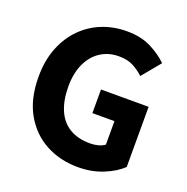

<svg xmlns="http://www.w3.org/2000/svg" viewBox="-135 -882 996 1023"><g transform="rotate(20 362.5 -371.0)"><path d="M415 14Q313 14 231.5 -29.5Q150 -73 101.5 -158Q53 -243 53 -368Q53 -460 81.5 -532Q110 -604 159.5 -654Q209 -704 274 -730Q339 -756 414 -756Q495 -756 552.5 -726.5Q610 -697 647 -660L561 -556Q533 -582 500.5 -599Q468 -616 419 -616Q361 -616 316 -587Q271 -558 245.5 -503.5Q220 -449 220 -373Q220 -296 243.5 -240.5Q267 -185 314.5 -156Q362 -127 432 -127Q456 -127 478 -133Q500 -139 514 -150V-283H389V-417H659V-76Q621 -39 556.5 -12.5Q492 14 415 14Z"/></g></svg>

Font: Noto Sans KR Thin ExtraBold
Style: Regular
Weight: 800
Version: Version 2.004-H2;hotconv 1.0.118;makeotfexe 2.5.65603